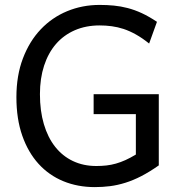

<svg xmlns="http://www.w3.org/2000/svg" viewBox="-20 -745 733 777"><path d="M622.6 -75.7Q585 -49.3 551.8 -32.2Q518.6 -15.1 487.3 -5.4Q456.1 4.4 425.8 8.3Q395.5 12.2 363.8 12.2Q294.4 12.2 236.3 -11.7Q178.2 -35.6 136 -82Q93.8 -128.4 70.1 -196Q46.4 -263.7 46.4 -351.6Q46.4 -439.5 72.8 -508.8Q99.1 -578.1 144.8 -626.2Q190.4 -674.3 251.7 -699.7Q313 -725.1 383.3 -725.1Q413.1 -725.1 440.9 -722.4Q468.8 -719.7 496.8 -712.4Q524.9 -705.1 554 -691.7Q583 -678.2 615.2 -656.7L583.5 -568.8Q556.2 -590.8 530.5 -605.2Q504.9 -619.6 480.5 -627.7Q456.1 -635.7 431.9 -638.9Q407.7 -642.1 383.3 -642.1Q327.6 -642.1 282.7 -622.6Q237.8 -603 206.5 -566.9Q175.3 -530.8 158.4 -479.2Q141.6 -427.7 141.6 -363.8Q141.6 -296.4 157.5 -242.7Q173.3 -189 203.1 -151.1Q232.9 -113.3 275.1 -93.3Q317.4 -73.2 369.6 -73.2Q391.6 -73.2 410.9 -75.4Q430.2 -77.6 449.2 -83Q468.3 -88.4 487.8 -97.2Q507.3 -106 529.8 -119.6V-283.2H358.9V-363.8H622.6Z"/></svg>

Font: Andika Viet
Style: Regular
Weight: 400
Designer: Victor Gaultney, Annie Olsen, Julie Remington, Don Collingsworth, Eric Hays, Becca Hirsbrunner
Foundry: SIL International
Version: Version 5.000